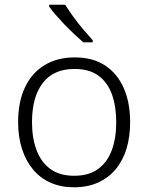

<svg xmlns="http://www.w3.org/2000/svg" viewBox="-20 -786 630 816"><path d="M533 -267Q533 -204 517.5 -153.5Q502 -103 471.5 -66.5Q441 -30 396.5 -10Q352 10 294 10Q239 10 195 -9.5Q151 -29 120.5 -65.5Q90 -102 73.5 -153Q57 -204 57 -267Q57 -353 86 -414.5Q115 -476 169 -509Q223 -542 298 -542Q375 -542 427 -507.5Q479 -473 506 -411.5Q533 -350 533 -267ZM116 -267Q116 -199 135.5 -147.5Q155 -96 194.5 -67.5Q234 -39 295 -39Q357 -39 396.5 -67.5Q436 -96 455 -147.5Q474 -199 474 -267Q474 -333 456 -384Q438 -435 399 -464Q360 -493 297 -493Q207 -493 161.5 -433Q116 -373 116 -267ZM257 -766Q270 -745 290 -717Q310 -689 333 -662Q356 -635 374 -615V-606H334Q316 -622 295 -641.5Q274 -661 254 -682Q234 -703 217 -722.5Q200 -742 189 -758V-766Z"/></svg>

Font: Noto Sans Khmer Light
Style: Regular
Weight: 300
Version: Version 2.003